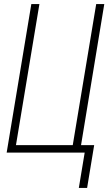

<svg xmlns="http://www.w3.org/2000/svg" viewBox="-20 -755 540 950"><path d="M370 175 399 0H13L135 -735H175L59 -37H340L456 -735H496L381 -37H446L411 175Z"/></svg>

Font: Iosevka SS04 Extralight
Style: Italic
Weight: 200
Italic angle: -9°
Monospace: yes
Designer: Belleve Invis
Foundry: Belleve Invis
Version: Version 19.0.0; ttfautohint (v1.8.4)